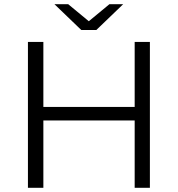

<svg xmlns="http://www.w3.org/2000/svg" viewBox="-20 -901 853 921"><path d="M626 -700H699V0H626ZM188 0H114V-700H188ZM633 -323H180V-388H633ZM370 -757 241 -881H307L434 -776H378L505 -881H571L442 -757Z"/></svg>

Font: MOST Montserrat
Style: Regular
Weight: 400
Designer: Julieta Ulanovsky
Foundry: Julieta Ulanovsky
Version: Version 8.000;March 11, 2024;FontCreator 15.0.0.2926 64-bit